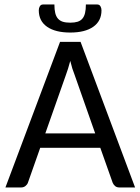

<svg xmlns="http://www.w3.org/2000/svg" viewBox="-20 -826 619 846"><path d="M3.9 0ZM575.2 0H506.3Q494.6 0 487.5 -5.9Q480.5 -11.7 476.6 -20.5L421.9 -174.8H157.2L103 -21Q100.1 -12.7 92 -6.3Q84 0 72.8 0H3.9L244.6 -641.6H335ZM179.7 -238.3H399.4L308.6 -496.6Q303.7 -508.3 298.8 -523.9Q293.9 -539.6 289.6 -557.6Q284.7 -539.1 279.8 -523.4Q274.9 -507.8 270.5 -496.1ZM289.6 -726.1Q308.6 -726.1 321.8 -730.2Q335 -734.4 343 -743.9Q351.1 -753.4 354.7 -768.6Q358.4 -783.7 358.4 -806.2H408.7Q418 -806.2 422.6 -798.3Q427.2 -790.5 427.2 -780.8Q427.2 -733.4 390.9 -708Q354.5 -682.6 289.6 -682.6Q224.1 -682.6 187.5 -708Q150.9 -733.4 150.9 -780.8Q150.9 -790.5 155.5 -798.3Q160.2 -806.2 169.4 -806.2H219.7Q219.7 -783.7 223.4 -768.6Q227.1 -753.4 235.4 -743.9Q243.7 -734.4 256.8 -730.2Q270 -726.1 289.6 -726.1Z"/></svg>

Font: Carlito
Style: Regular
Weight: 400
Designer: Lukasz Dziedzic
Foundry: tyPoland Lukasz Dziedzic
Version: Version 1.104